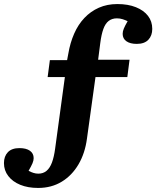

<svg xmlns="http://www.w3.org/2000/svg" viewBox="-57 -734 772 947"><path d="M131 193Q80.5 193 42.8 177.5Q5 162 -16.2 134.2Q-37.5 106.5 -37.5 70.5Q-37.5 37 -18.2 16.7Q1 -3.5 39 -3.5Q72 -3.5 90.5 9.5Q109 22.5 109 46Q109 57.5 103.3 71.2Q97.5 85 84 108.5Q96 115 107.8 118.7Q119.5 122.5 132 122.5Q156 122.5 172.5 108.7Q189 95 199.3 67.5Q209.5 40 215 -1.5L263 -354H178L189 -437.5H274L280 -469.5Q289 -523 308.8 -568Q328.5 -613 359.3 -645.5Q390 -678 430.8 -696Q471.5 -714 522 -714Q574.5 -714 613.3 -698.5Q652 -683 673 -655.7Q694 -628.5 694 -591.5Q694 -558.5 674.8 -538Q655.5 -517.5 617.5 -517.5Q585 -517.5 566.5 -530.5Q548 -543.5 548 -567Q548 -579 553.5 -592.5Q559 -606 572.5 -629.5Q561 -635 548 -639.2Q535 -643.5 519.5 -643.5Q495.5 -643.5 479 -630.7Q462.5 -618 452.8 -591Q443 -564 437.5 -521L427 -439.5H582L571 -354H414L372 -51Q362.5 21.5 330.3 76.5Q298 131.5 247.5 162.2Q197 193 131 193Z"/></svg>

Font: Literata Variable Black
Style: Regular
Weight: 900
Designer: Latin by Veronika Burian and Jose Scaglione. Greek by Irene Vlachou. Cyrillic by Vera Evstafieva.
Foundry: TypeTogether
Version: Version 3.021